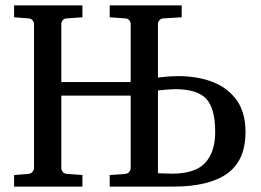

<svg xmlns="http://www.w3.org/2000/svg" viewBox="-20 -691 968 711"><path d="M889.2 -202.1Q889.2 -97.2 821.8 -48.6Q754.4 0 621.1 0H386.2V-43L442.9 -46.9Q453.6 -47.9 458.7 -54.7Q463.9 -61.5 463.9 -68.8V-336.9H207V-68.8Q207 -61.5 212.2 -54.7Q217.3 -47.9 228 -46.9L285.2 -43V0H32.2V-43L84 -46.9Q94.7 -47.9 100.3 -54.7Q106 -61.5 106 -68.8V-602.1Q106 -609.4 100.3 -616Q94.7 -622.6 84 -623L32.2 -627V-670.9H285.2V-627L228 -623Q217.3 -622.6 212.2 -616Q207 -609.4 207 -602.1V-387.2H463.9V-602.1Q463.9 -609.4 458.7 -616Q453.6 -622.6 442.9 -623L386.2 -627V-670.9H652.8V-627L585.9 -623Q575.2 -622.6 570.1 -615.7Q564.9 -608.9 564.9 -602.1V-403.8Q564.9 -403.8 577.1 -405.3Q589.4 -406.7 606.4 -408Q623.5 -409.2 638.2 -409.2Q712.4 -409.2 768.8 -387Q825.2 -364.7 857.2 -319.1Q889.2 -273.4 889.2 -202.1ZM776.9 -202.1Q776.9 -289.6 743.7 -325.2Q710.4 -360.8 628.9 -360.8Q618.7 -360.8 603.5 -359.6Q588.4 -358.4 576.7 -357.2Q564.9 -356 564.9 -356V-49.8Q564.9 -49.8 581.1 -48.8Q597.2 -47.9 616.2 -47.9Q703.1 -47.9 740 -88.1Q776.9 -128.4 776.9 -202.1Z"/></svg>

Font: Charis
Style: Regular
Weight: 400
Designer: Walt Agee, Miriam Martin, Annie Olsen, Victor Gaultney, Lorna Priest, Alan Ward, Bob Hallissy, Martin Hosken, Sharon Cor
Foundry: SIL Global
Version: Version 7.000